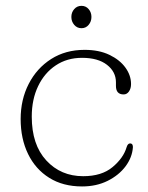

<svg xmlns="http://www.w3.org/2000/svg" viewBox="-20 -644 519 674"><path d="M440 -349Q440 -333.5 432.8 -323Q425.5 -312.5 414 -312.5Q387 -312.5 387 -342.5V-355Q387 -392 355.5 -416.5Q324 -441 268 -441Q215.5 -441 175.8 -414.5Q136 -388 113.8 -341.5Q91.5 -295 91.5 -234.5Q91.5 -136 142.5 -80.8Q193.5 -25.5 272 -25.5Q337 -25.5 375.2 -57.5Q413.5 -89.5 424.5 -127.5Q428.5 -140.5 436.5 -140.5Q442.5 -140.5 444.8 -136.2Q447 -132 446.5 -126.5Q444 -91.5 420.8 -60.2Q397.5 -29 358 -9.2Q318.5 10.5 268 10.5Q201 10.5 152.8 -19.8Q104.5 -50 78.5 -103.5Q52.5 -157 52.5 -226Q52.5 -294.5 80.8 -349.5Q109 -404.5 159.5 -436.8Q210 -469 277 -469Q327.5 -469 364 -451.5Q400.5 -434 420.2 -406.8Q440 -379.5 440 -349ZM266 -545Q250.5 -545 240.5 -556.8Q230.5 -568.5 230.5 -584.5Q230.5 -600.5 240.5 -612Q250.5 -623.5 266 -623.5Q281.5 -623.5 291.2 -612Q301 -600.5 301 -584.5Q301 -568.5 291.2 -556.8Q281.5 -545 266 -545Z"/></svg>

Font: Fraunces 9pt SuperSoft Thin
Style: Regular
Weight: 100
Version: Version 1.000;[b76b70a41]